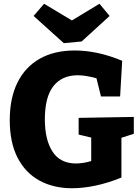

<svg xmlns="http://www.w3.org/2000/svg" viewBox="-20 -990 746 1023"><path d="M364 13Q265 13 190 -28Q115 -69 73.5 -150Q32 -231 32 -350Q32 -467 73 -550Q114 -633 191.5 -677Q269 -721 378 -721Q500 -721 631 -666L620 -476H518L494 -573Q468 -580 442.5 -584.5Q417 -589 394 -589Q310 -589 264.5 -531Q219 -473 219 -354Q219 -245 260 -182Q301 -119 385 -119Q423 -119 466 -132V-257L399 -273V-362L693 -367V-277L627 -256V-44Q556 -15 489 -1Q422 13 364 13ZM510 -970 564 -905 415 -769 320 -760 159 -905 215 -970 363 -881Z"/></svg>

Font: Bitter ExtraBold
Style: Regular
Weight: 800
Designer: Sol Matas, and Bitter project Authors
Foundry: Sol Matas
Version: Version 2.001